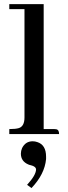

<svg xmlns="http://www.w3.org/2000/svg" viewBox="-20 -655 331 938"><path d="M245.1 -24.4H193.4V-634.8H25.4V-610.4H99.6V-81.1Q99.6 -38.1 72.3 -29.3Q56.6 -24.4 25.4 -24.4V0H268.6Q268.6 -20.5 255.9 -23.4Q251 -24.4 245.1 -24.4ZM205.1 110.4Q205.1 52.7 162.1 39.1Q151.4 35.2 139.6 35.2Q104.5 35.2 87.9 68.4Q82 82 82 95.7Q82 132.8 118.2 148.4Q125 151.4 130.9 152.3Q155.3 158.2 156.2 172.9Q155.3 201.2 112.3 248L133.8 263.7Q198.2 196.3 205.1 122.1Q205.1 115.2 205.1 110.4Z"/></svg>

Font: Abhaya Libre SemiBold
Style: Regular
Weight: 600
Designer: Pushpananda Ekanayake, Sol Matas, Pathum Egodawatta
Foundry: Mooniak
Version: Version 1.050 ; ttfautohint (v1.6)